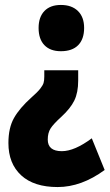

<svg xmlns="http://www.w3.org/2000/svg" viewBox="-20 -583 443 776"><path d="M226 -376Q183 -376 159.5 -400.5Q136 -425 136 -470Q136 -514 159.5 -538.5Q183 -563 226 -563Q270 -563 295 -538.5Q320 -514 320 -470Q320 -425 296 -400.5Q272 -376 226 -376ZM296 -257Q296 -209 280.5 -177Q265 -145 228 -111Q196 -82 184.5 -64Q173 -46 173 -19Q173 28 230 28Q281 28 351 -24L403 104Q309 173 213 173Q117 173 65.5 125.5Q14 78 14 -5Q14 -66 36.5 -106Q59 -146 107 -189Q132 -211 142.5 -224.5Q153 -238 156 -247.5Q159 -257 159 -274V-299H296Z"/></svg>

Font: Noto Sans UI CondBlack
Style: Regular
Weight: 900
Width: 3
Designer: Monotype Design Team
Foundry: Monotype Imaging Inc.
Version: Version 1.001